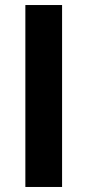

<svg xmlns="http://www.w3.org/2000/svg" viewBox="-20 -743 347 763"><path d="M80.8 -723H226.7V0H80.8Z"/></svg>

Font: Public Sans Thin
Style: Regular
Weight: 100
Designer: The Public Sans project authors (U.S. Web Design System). Libre Franklin designed by Pablo Impallari and Rodrigo Fuenzal
Version: Version 1.008